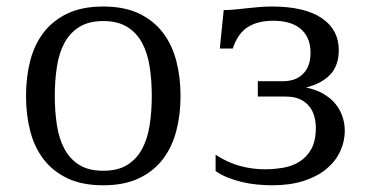

<svg xmlns="http://www.w3.org/2000/svg" viewBox="-20 -549 1114 580"><path d="M58.6 -259.3Q58.6 -315.4 71 -364.5Q83.5 -413.6 111.3 -450.2Q139.2 -486.8 183.6 -508.1Q228 -529.3 292 -529.3Q355.5 -529.3 399.9 -508.1Q444.3 -486.8 472.2 -450.2Q500 -413.6 512.7 -364.5Q525.4 -315.4 525.4 -259.3Q525.4 -203.1 512.7 -154.1Q500 -105 472.2 -68.4Q444.3 -31.7 399.9 -10.5Q355.5 10.7 292 10.7Q228 10.7 183.6 -10.5Q139.2 -31.7 111.3 -68.4Q83.5 -105 71 -154.1Q58.6 -203.1 58.6 -259.3ZM145.5 -259.3Q145.5 -212.4 151.9 -171.1Q158.2 -129.9 174.6 -99.4Q190.9 -68.8 219.2 -51Q247.6 -33.2 292 -33.2Q336.4 -33.2 364.7 -51Q393.1 -68.8 409.4 -99.4Q425.8 -129.9 432.1 -171.1Q438.5 -212.4 438.5 -259.3Q438.5 -306.2 432.1 -347.4Q425.8 -388.7 409.4 -419.2Q393.1 -449.7 364.5 -467.5Q335.9 -485.4 292 -485.4Q248 -485.4 219.5 -467.5Q190.9 -449.7 174.6 -419.2Q158.2 -388.7 151.9 -347.4Q145.5 -306.2 145.5 -259.3Z M805.7 -486.3Q784.2 -486.3 765.4 -482.2Q746.6 -478 730.7 -468.5Q714.8 -459 702.9 -442.6Q690.9 -426.3 683.1 -402.3H644L655.8 -518.6Q672.4 -518.6 689.5 -520.3Q706.5 -522 724.4 -523.9Q742.2 -525.9 761.5 -527.6Q780.8 -529.3 801.8 -529.3Q899.9 -529.3 951.7 -494.4Q1003.4 -459.5 1003.4 -397.9Q1003.4 -350.6 977.1 -323.2Q950.7 -295.9 904.3 -284.7Q935.5 -278.3 958 -264.9Q980.5 -251.5 994.4 -233.9Q1008.3 -216.3 1014.9 -195.8Q1021.5 -175.3 1021.5 -154.3Q1021.5 -121.1 1007.3 -91.1Q993.2 -61 965.6 -38.3Q938 -15.6 897 -2.4Q856 10.7 802.7 10.7Q780.3 10.7 757.3 8.5Q734.4 6.3 712.4 1.2Q690.4 -3.9 669.7 -12Q648.9 -20 631.3 -32.2V-81.5Q667 -58.1 704.3 -47.9Q741.7 -37.6 779.3 -37.6Q806.2 -37.6 833.7 -42Q861.3 -46.4 883.8 -60.1Q906.2 -73.7 920.2 -98.4Q934.1 -123 934.1 -163.6Q934.1 -179.2 929.9 -195.8Q925.8 -212.4 915.5 -226.1Q905.3 -239.7 887.7 -248.5Q870.1 -257.3 843.3 -257.3H758.8V-303.7H837.9Q849.6 -303.7 863.5 -307.4Q877.4 -311 889.6 -320.6Q901.9 -330.1 909.9 -346.7Q918 -363.3 918 -389.6Q918 -415.5 909.4 -433.8Q900.9 -452.1 885.7 -463.9Q870.6 -475.6 850.1 -481Q829.6 -486.3 805.7 -486.3Z"/></svg>

Font: Arian Grqi
Style: Regular
Weight: 400
Designer: Ruben Hakobyan (Tarumian)
Foundry: Ruben Hakobyan (Tarumian)
Version: Version 1.003